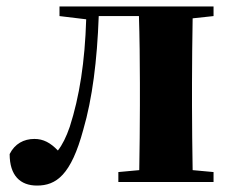

<svg xmlns="http://www.w3.org/2000/svg" viewBox="-20 -566 718 597"><path d="M644 -516V-546H165V-516L248 -506C244 -374 227 -265 197 -172C186 -140 174 -116 160 -98C137 -122 115 -134 87 -134C54 -134 26 -119 10 -87C10 -20 43 11 95 11C155 11 201 -22 239 -163C267 -259 282 -377 287 -516H412C414 -458 415 -366 415 -308V-238C415 -182 414 -95 413 -37L348 -31V0H644V-31L579 -37C578 -95 577 -182 577 -238V-308C577 -364 578 -451 579 -509Z"/></svg>

Font: Noto Serif TC Black
Style: Regular
Weight: 900
Version: Version 1.001;PS 1.001;hotconv 16.6.54;makeotf.lib2.5.65590